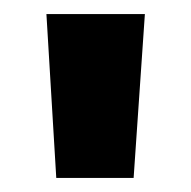

<svg xmlns="http://www.w3.org/2000/svg" viewBox="-20 -703 271 273"><path d="M60 -450 46 -683H186L170 -450Z"/></svg>

Font: Cairo Play
Style: Bold
Weight: 700
Version: Version 3.119